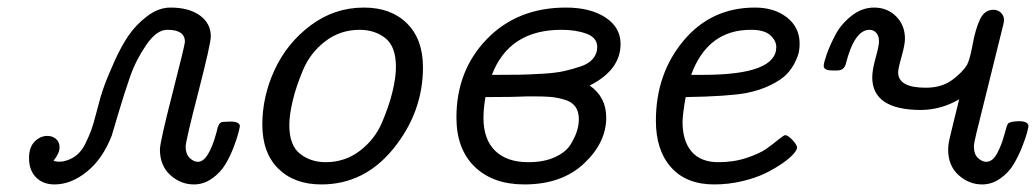

<svg xmlns="http://www.w3.org/2000/svg" viewBox="-20 -484 2752 510"><path d="M57.1 -64Q57.1 -92.8 72 -107.9Q86.9 -123 106 -123Q119.1 -123 128.7 -115Q138.2 -106.9 138.2 -92.8Q138.2 -76.7 122.1 -57.1Q131.8 -53.2 147 -55.2Q167 -59.1 181.9 -70.6Q196.8 -82 206.8 -102.5Q216.8 -123 222.4 -138.4Q228 -153.8 235.6 -183.3Q243.2 -212.9 247.1 -226.1Q252.9 -245.1 259.5 -262.9Q266.1 -280.8 283.9 -320.8Q301.8 -360.8 321.3 -389.4Q340.8 -418 370.8 -440.9Q400.9 -463.9 433.1 -463.9Q481.9 -463.9 511 -442.9Q540 -421.9 540 -387.2Q540 -368.2 506.6 -238.5Q473.1 -108.9 473.1 -94.2Q473.1 -75.2 483.6 -64.7Q494.1 -54.2 505.9 -54.2Q533.7 -54.2 555.2 -132.8Q556.2 -135.7 557.1 -140.9Q558.1 -146 559.1 -147.5Q560.1 -148.9 561 -151.9Q562 -154.8 563.5 -156Q564.9 -157.2 566.9 -158.7Q568.8 -160.2 572.5 -160.2Q576.2 -160.2 580.6 -160.6Q585 -161.1 591.8 -161.1Q616.7 -161.1 617.2 -148.9Q617.2 -147 613.5 -132.1Q609.9 -117.2 600.8 -93.5Q591.8 -69.8 578.9 -47.9Q565.9 -25.9 543.5 -10Q521 5.9 495.1 5.9Q460 5.9 432.4 -19Q404.8 -43.9 404.8 -86.9Q404.8 -106 438 -235.6Q471.2 -365.2 471.2 -373Q471.2 -405.3 423.8 -404.8Q396 -404.8 368.4 -364.5Q340.8 -324.2 325.4 -280Q310.1 -235.8 293.9 -181.4Q277.8 -127 276.9 -124Q252.9 -62 210.9 -28.1Q168.9 5.9 125 5.9Q94.2 5.9 75.7 -12.9Q57.1 -31.7 57.1 -64Z M946.8 -463.9Q1018.6 -463.9 1061 -421.9Q1103.5 -379.9 1103.5 -305.2Q1103.5 -187 1026.1 -90.6Q948.7 5.9 833.5 5.9Q761.7 5.9 719.2 -36.1Q676.8 -78.1 676.8 -153.1Q676.8 -228 709.7 -299.1Q742.7 -370.1 805.7 -417Q868.7 -463.9 946.8 -463.9ZM748.5 -151.9Q748.5 -97.7 777.1 -75.4Q805.7 -53.2 844.7 -53.2Q896.5 -53.2 936 -83.5Q975.6 -113.8 994.6 -158.4Q1013.7 -203.1 1022.7 -241Q1031.7 -278.8 1031.7 -306.2Q1031.7 -360.4 1003.7 -382.6Q975.6 -404.8 935.5 -404.8Q883.8 -404.8 844.2 -374.5Q804.7 -344.2 785.6 -299.6Q766.6 -254.9 757.6 -216.8Q748.5 -178.7 748.5 -151.9Z M1192.4 -171.9Q1192.4 -296.9 1273.4 -380.4Q1354.5 -463.9 1483.4 -463.9Q1548.3 -463.9 1588.4 -437.5Q1628.4 -411.1 1628.4 -367.2Q1628.4 -298.3 1546.4 -256.8Q1590.3 -226.1 1590.3 -171.9Q1590.3 -105 1531.2 -49.6Q1472.2 5.9 1372.6 5.9Q1289.6 5.9 1241 -41Q1192.4 -87.9 1192.4 -171.9ZM1264.2 -170.9Q1264.2 -113.8 1295.2 -83.5Q1326.2 -53.2 1383.3 -53.2Q1425.3 -53.2 1454.3 -66.7Q1483.4 -80.1 1495.8 -100.6Q1508.3 -121.1 1512.9 -137Q1517.6 -152.8 1517.6 -167Q1517.6 -188 1508.1 -200.9Q1498.5 -213.9 1479 -219.5Q1459.5 -225.1 1442.4 -226.6Q1425.3 -228 1396.5 -228H1380.4Q1375.5 -228 1366.9 -227.5Q1358.4 -227.1 1335 -226.6Q1311.5 -226.1 1270.5 -226.1H1269.5Q1264.2 -195.8 1264.2 -170.9ZM1286.6 -285.2H1306.2Q1340.3 -285.2 1362.8 -285.6Q1385.3 -286.1 1419.9 -288.1Q1454.6 -290 1477.1 -294.9Q1499.5 -299.8 1522 -307.4Q1544.4 -314.9 1555.4 -328.4Q1566.4 -341.8 1566.4 -358.9Q1566.4 -383.8 1538.3 -394.3Q1510.3 -404.8 1472.2 -404.8Q1332.5 -405.3 1286.6 -285.2Z M1722.2 -163.1Q1722.2 -288.1 1795.7 -376Q1869.1 -463.9 1985.4 -463.9Q2037.1 -463.9 2070.6 -437.5Q2104 -411.1 2104 -368.2Q2104 -356.9 2102.1 -346.4Q2100.1 -335.9 2091.6 -318.4Q2083 -300.8 2069.1 -286.4Q2055.2 -272 2027.1 -258.1Q1999 -244.1 1961.9 -236.8Q1914.1 -228 1801.3 -226.1Q1793.5 -182.1 1793 -160.2Q1793 -109.4 1817.1 -81.3Q1841.3 -53.2 1888.2 -53.2Q1929.2 -53.2 1963.6 -64.7Q1998 -76.2 2016.1 -89.1Q2034.2 -102.1 2048.1 -113.5Q2062 -125 2065.9 -125Q2072.8 -125 2085 -112.1Q2097.2 -99.1 2097.2 -91.8Q2097.2 -85.9 2087.6 -75Q2078.1 -64 2058.1 -50Q2038.1 -36.1 2012.7 -23.7Q1987.3 -11.2 1951.2 -2.7Q1915 5.9 1877 5.9Q1802.7 5.9 1762.5 -39.6Q1722.2 -85 1722.2 -163.1ZM1815.9 -285.2H1848.1Q2042 -285.2 2042 -358.9Q2042 -376 2026.1 -390.4Q2010.3 -404.8 1975.1 -404.8Q1859.9 -405.3 1815.9 -285.2Z M2168 -309.1Q2168 -316.9 2175.8 -339.4Q2183.6 -361.8 2198.7 -390.9Q2213.9 -419.9 2241.7 -441.9Q2269.5 -463.9 2301.8 -463.9Q2336.9 -463.9 2360.4 -440.4Q2383.8 -417 2383.8 -380.9Q2383.8 -365.7 2374.8 -333.7Q2365.7 -301.8 2365.7 -292Q2365.7 -251 2439 -251Q2481.9 -251 2509.8 -272Q2537.6 -293 2548.8 -312Q2556.6 -327.1 2563.7 -366.5Q2570.8 -405.8 2582.8 -431.9Q2594.7 -458 2618.7 -458Q2630.9 -458 2638.9 -450Q2647 -441.9 2647 -430.2Q2647 -425.3 2641.6 -404.8L2573.7 -130.9Q2566.9 -103 2566.9 -95.2Q2566.9 -74.2 2577.9 -64.2Q2588.9 -54.2 2599.6 -54.2Q2616.7 -54.2 2628.7 -76.7Q2640.6 -99.1 2647.7 -126Q2654.8 -152.8 2657.7 -155.8Q2663.6 -161.6 2686.5 -162.1Q2711.4 -162.1 2711.9 -148.9Q2711.9 -147 2708.3 -132.6Q2704.6 -118.2 2695.1 -94Q2685.5 -69.8 2672.6 -47.9Q2659.7 -25.9 2637.2 -10Q2614.7 5.9 2588.9 5.9Q2553.7 5.9 2526.1 -19Q2498.5 -43.9 2498.5 -86.9Q2498.5 -99.1 2501.7 -113Q2504.9 -127 2512.7 -158.9Q2520.5 -190.9 2527.8 -220.2Q2480 -192.4 2426.8 -191.9Q2296.9 -191.9 2296.9 -278.8Q2296.9 -297.9 2305.9 -330.3Q2314.9 -362.8 2314.9 -374Q2314.9 -388.2 2307.9 -396.5Q2300.8 -404.8 2289.6 -404.8Q2249.5 -404.8 2226.6 -314Q2221.7 -296.9 2204.6 -296.9H2189.9Q2168 -296.9 2168 -309.1Z"/></svg>

Font: CMU Concrete
Style: Italic
Weight: 500
Italic angle: -14.04°
Version: Version 0.7.0